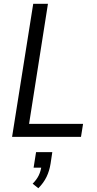

<svg xmlns="http://www.w3.org/2000/svg" viewBox="-20 -725 514 1017"><path d="M44 0 156 -705H234L134 -69H420L409 0ZM183 272 153 248Q174 227 185 204.5Q196 182 200 153L211 163H158L171 81H257L248 141Q242 180 226.5 212Q211 244 183 272Z"/></svg>

Font: Nunito Sans 10pt Condensed
Style: Italic
Weight: 400
Width: 3
Italic angle: -9°
Designer: Vernon Adams
Foundry: Vernon Adams
Version: Version 3.101;gftools[0.9.27]